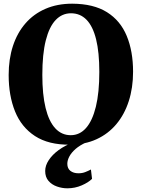

<svg xmlns="http://www.w3.org/2000/svg" viewBox="-20 -773 768 1041"><path d="M359 11.5Q243 12.5 169.5 -35.5Q96 -83.5 61.5 -169Q27 -254.5 27 -366.5Q27 -453 50.2 -524Q73.5 -595 118 -646.2Q162.5 -697.5 226.5 -725.2Q290.5 -753 371.5 -753Q487.5 -752.5 560.2 -706.8Q633 -661 667.2 -578Q701.5 -495 701.5 -384Q701.5 -297 678.2 -224.8Q655 -152.5 610.8 -99.8Q566.5 -47 503.2 -18Q440 11 359 11.5ZM363.5 -40Q412 -40 446.5 -79Q481 -118 499.8 -194.5Q518.5 -271 518.5 -383Q518.5 -489.5 501 -560Q483.5 -630.5 449.2 -665.8Q415 -701 365 -701Q316.5 -701 281.8 -664.5Q247 -628 228.2 -553.8Q209.5 -479.5 209.5 -367Q209.5 -260.5 227.2 -187.8Q245 -115 279.5 -77.5Q314 -40 363.5 -40ZM345 248Q316.5 248 288.8 238.2Q261 228.5 243 207.8Q225 187 225 154Q225 124.5 244.5 95Q264 65.5 298.2 40.5Q332.5 15.5 377 -1L404.5 -5L447.5 -1Q413 14.5 390.2 34.2Q367.5 54 356.2 75Q345 96 345 115Q345 140.5 361.8 153.5Q378.5 166.5 405.5 166.5Q425.5 166.5 441.8 160.2Q458 154 473 146L479 196.5Q460 216 423.2 232Q386.5 248 345 248Z"/></svg>

Font: Merriweather 60pt ExtraBold
Style: Regular
Weight: 800
Version: Version 2.100